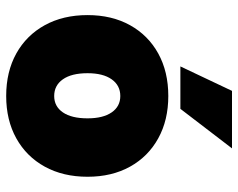

<svg xmlns="http://www.w3.org/2000/svg" viewBox="-96 -674 788 636"><g transform="rotate(90 298.0 -356.0)"><path d="M471.5 -730.5 340.5 -559.5H200L281 -730.5ZM30 -252Q30 -332.5 63.5 -392.8Q97 -453 157.2 -486.2Q217.5 -519.5 298 -519.5Q378 -519.5 438.2 -486.2Q498.5 -453 532 -392.8Q565.5 -332.5 565.5 -252Q565.5 -171 532 -110.2Q498.5 -49.5 438.2 -16Q378 17.5 298 17.5Q217.5 17.5 157.2 -16Q97 -49.5 63.5 -110.2Q30 -171 30 -252ZM372 -252Q372 -303.5 352.2 -332Q332.5 -360.5 298 -360.5Q263 -360.5 242.8 -332Q222.5 -303.5 222.5 -252Q222.5 -199 242.8 -170.2Q263 -141.5 298 -141.5Q332.5 -141.5 352.2 -170.2Q372 -199 372 -252Z"/></g></svg>

Font: Overused Grotesk Black
Style: Regular
Weight: 900
Version: Version 0.004